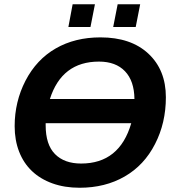

<svg xmlns="http://www.w3.org/2000/svg" viewBox="-20 -874 818 904"><path d="M453 -698Q596 -698 678 -622Q761 -545 761 -416Q761 -295 710 -196Q659 -96 567 -43Q475 10 355 10Q284 10 227 -10.5Q170 -31 130.5 -68.5Q91 -106 70 -160Q49 -214 49 -280Q49 -395 100 -494Q152 -594 242.5 -646Q333 -698 453 -698ZM362 -104Q543 -104 598 -294H195V-284Q195 -193 239 -148.5Q283 -104 362 -104ZM446 -584Q271 -584 215 -408H613Q612 -493 568.5 -538.5Q525 -584 446 -584ZM513 -747 534 -854H640L619 -747ZM302 -747 322 -854H427L406 -747Z"/></svg>

Font: Libra Sans Modern
Style: Bold Italic
Weight: 700
Italic angle: -12°
Foundry: Stefan Peev, Context Ltd
Version: Version 1.000